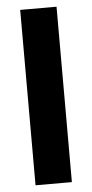

<svg xmlns="http://www.w3.org/2000/svg" viewBox="-52 -739 370 771"><g transform="rotate(-5 133.0 -353.5)"><path d="M206.1 0H59.6V-707H206.1Z"/></g></svg>

Font: Pretendard
Style: Bold
Weight: 700
Designer: Base glyphs from Inter by Rasmus Andersson; Hangeul glyphs from Noto Sans CJK(Source Han Sans) by Jang Soo-young and Kan
Foundry: Kil Hyung-jin
Version: Version 1.309